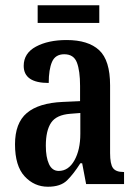

<svg xmlns="http://www.w3.org/2000/svg" viewBox="-20 -699 519 729"><path d="M162 10Q110 10 73.5 -29.5Q37 -69 37 -151Q37 -232 82 -270Q127 -308 218 -312L284 -315V-373Q284 -430 272 -461.5Q260 -493 224 -493Q190 -493 177.5 -464Q165 -435 165 -384Q70 -384 70 -449Q70 -497 116.5 -522Q163 -547 233 -547Q315 -547 356.5 -508.5Q398 -470 398 -375V-118Q398 -76 409 -61Q420 -46 448 -46H451V0H307L292 -79H285Q259 -38 234.5 -14Q210 10 162 10ZM203 -50Q240 -50 262.5 -90Q285 -130 285 -191V-270L247 -267Q194 -263 174 -233Q154 -203 154 -146Q154 -102 166 -76Q178 -50 203 -50ZM123 -612V-679H357V-612Z"/></svg>

Font: Noto Serif Myanmar ExtraCondensed SemiBold
Style: Regular
Weight: 600
Width: 2
Designer: Ben Mitchell and the Monotype Design Team
Foundry: Monotype Imaging Inc.
Version: Version 2.106; ttfautohint (v1.8.4.7-5d5b)